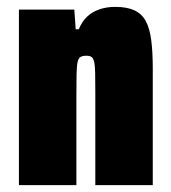

<svg xmlns="http://www.w3.org/2000/svg" viewBox="-20 -538 497 558"><path d="M35 0V-510H196L200 -453H209Q218 -475 232.5 -489Q247 -503 268 -510.5Q289 -518 315 -518Q349 -518 370.5 -508Q392 -498 403.5 -477Q415 -456 419.5 -421.5Q424 -387 424 -338V0H257V-272Q257 -307 256.5 -327.5Q256 -348 253.5 -358.5Q251 -369 246 -372.5Q241 -376 231 -376Q220 -376 214 -372.5Q208 -369 205.5 -357.5Q203 -346 202.5 -322.5Q202 -299 202 -258V0Z"/></svg>

Font: Saira Condensed Black
Style: Regular
Weight: 900
Width: 3
Designer: Hector Gatti with collaboration of the Omnibus-Type team
Foundry: Omnibus-Type
Version: Version 1.101